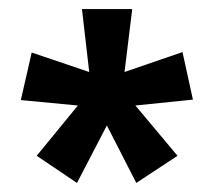

<svg xmlns="http://www.w3.org/2000/svg" viewBox="-20 -782 472 424"><path d="M272 -762 255 -623 383 -667 406 -562 279 -549 372 -438 281 -378 216 -505 150 -378 61 -438 152 -549 26 -561 50 -666 177 -623 161 -762Z"/></svg>

Font: Noto Sans Bengali ExtraCondensed SemiBold
Style: Regular
Weight: 600
Width: 2
Designer: Joana Ranito - Universal Thirst; Jelle Bosma - Monotype Design Team
Foundry: Universal Thirst ehf.
Version: Version 3.000; ttfautohint (v1.8.4.7-5d5b)